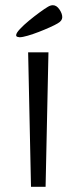

<svg xmlns="http://www.w3.org/2000/svg" viewBox="-20 -717 291 737"><path d="M42 0ZM88 -516H166L155 0H99ZM55 -574Q52 -574 47 -575.5Q42 -577 42 -582Q42 -590 56.5 -605.5Q71 -621 91 -637.5Q111 -654 131.5 -669Q152 -684 164 -691Q174 -697 183 -697Q197 -697 208 -681Q219 -665 219 -651Q219 -637 201 -627Q191 -621 171 -612Q151 -603 129 -594.5Q107 -586 86.5 -580Q66 -574 55 -574Z"/></svg>

Font: Combo
Style: Regular
Weight: 400
Designer: Eduardo Rodriguez Tunni
Foundry: Eduardo Rodriguez Tunni
Version: Version 1.001